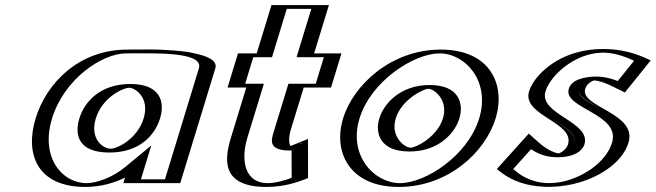

<svg xmlns="http://www.w3.org/2000/svg" viewBox="-20 -724 2592 759"><path d="M333.8 -256C355.5 -327 423.8 -377 490.8 -377C556.8 -377 594.5 -327 572.8 -256C551.4 -186 486.1 -136 417.1 -136C345.1 -136 312.4 -186 333.8 -256ZM806.3 -454 667.5 0H492.5L510.2 -58C459.4 -16 387.9 15 317.9 15C167.9 15 99.9 -106 145.8 -256C191.6 -406 333.9 -528 483.9 -528C552.9 -528 832.4 -541 806.3 -454ZM318.8 -256C295 -178.3 332.5 -121 412.5 -121C489.5 -121 564 -178.1 587.8 -256C612 -335.1 569.4 -392 495.3 -392C420.4 -392 343 -335.2 318.8 -256ZM791.3 -454C805.6 -501.6 654.5 -514.3 539.4 -513.6C514.1 -513.5 493 -513 479.3 -513C338.5 -513 204.5 -399 160.8 -256C117.1 -113 181.6 0 322.5 0C388.1 0 455.2 -29.2 502.2 -68.1L537.1 -96.9L512.1 -15H657.1ZM318.8 -256C343 -335.2 420.4 -392 495.3 -392C569.4 -392 612 -335.1 587.8 -256C564 -178.1 489.5 -121 412.5 -121C332.5 -121 295 -178.3 318.8 -256ZM791.3 -454 657.1 -15H512.1L537.1 -96.9L502.2 -68.1C455.2 -29.2 388.1 0 322.5 0C181.6 0 117.1 -113 160.8 -256C204.5 -399 338.5 -513 479.3 -513C493 -513 514.1 -513.5 539.4 -513.6C654.5 -514.3 805.6 -501.6 791.3 -454ZM333.8 -256C312.4 -186.1 345.2 -136 417.1 -136C486 -136 551.4 -186.1 572.8 -256C594.5 -327 556.7 -377 490.8 -377C423.8 -377 355.5 -327 333.8 -256ZM483.9 -528C333.9 -528 191.6 -406 145.8 -256C99.9 -106 167.9 15 317.9 15C387.9 15 459.4 -16 510.2 -58L492.5 0H667.5L806.3 -454C831.4 -537.6 594 -528 483.9 -528ZM293.8 -256C273.5 -189.6 290.4 -121 412.5 -121C531.9 -121 592.5 -189.6 612.8 -256C633.4 -323.6 612 -392 495.3 -392C377.9 -392 314.4 -323.6 293.8 -256ZM766.3 -454 632.1 -15H537.1L578 -148.9L473.8 -62.8C423.4 -21.2 360 0 322.5 0C225.1 0 138.6 -101.7 185.8 -256C233 -410.3 382 -513 479.3 -513C587.6 -513 786.5 -521.2 766.3 -454ZM358.8 -256C384 -338.6 466.4 -377 490.8 -377C514 -377 573 -338.6 547.8 -256C522.9 -174.6 443.5 -136 417.1 -136C387.5 -136 333.9 -174.7 358.8 -256ZM831.3 -454C850.4 -517.8 655.1 -529.3 543.3 -528.6C517.2 -528.5 495.3 -528 483.9 -528C290.5 -528 163.2 -394.7 120.8 -256C78.4 -117.3 124.6 15 317.9 15C380.9 15 434.6 -2.3 474.2 -21.9L467.5 0H692.5Z M1019.8 -513 1078.2 -704H1255.2L1196.8 -513H1304.8L1263.6 -378H1155.6L1105.7 -215C1091.1 -167 1096 -144 1124 -144C1147 -144 1172.9 -160 1172.9 -160L1173.2 -17C1173.2 -17 1106.4 15 1033.4 15C892.4 15 890.5 -90 918.3 -181L978.6 -378H904.6L945.8 -513ZM1030.3 -498H956.3L924.2 -393H998.2L933.3 -181C906.4 -92.9 908.4 0 1038 0C1087.8 0 1134.1 -15.5 1157.5 -24.8L1157.3 -137.6C1148.7 -134.1 1133.4 -129 1119.4 -129C1078 -129 1076 -166.8 1090.7 -215L1145.2 -393H1253.2L1285.3 -498H1177.3L1235.6 -689H1088.6ZM1030.3 -498 1088.6 -689H1235.6L1177.3 -498H1285.3L1253.2 -393H1145.2L1090.7 -215C1076 -166.8 1078 -129 1119.4 -129C1133.4 -129 1148.7 -134.1 1157.3 -137.6L1157.5 -24.8C1134.1 -15.5 1087.8 0 1038 0C908.4 0 906.4 -92.9 933.3 -181L998.2 -393H924.2L956.3 -498ZM1019.8 -513H945.8L904.6 -378H978.6L918.3 -181C890.5 -90.1 892.6 15 1033.4 15C1086.3 15 1134.8 -1.4 1159.5 -11.1L1173.2 -16.6L1172.9 -158.4L1155.1 -151.2C1147.9 -148.3 1134.4 -144 1124 -144C1096.3 -144 1091.1 -167.1 1105.7 -215L1155.6 -378H1263.6L1304.8 -513H1196.8L1255.2 -704H1078.2ZM1055.3 -498 1113.6 -689H1210.6L1152.3 -498H1260.3L1228.2 -393H1120.2L1065.7 -215C1053.6 -175.3 1041.8 -145.2 1088.4 -132.7C1096.9 -130.4 1108.1 -129 1119.4 -129C1123.9 -129 1132.3 -129.5 1132.7 -129.5L1132.9 -21.2C1111 -12.4 1069.5 0 1038 0C951.9 0 928.5 -83.3 958.3 -181L1023.2 -393H949.2L981.3 -498ZM994.8 -513H920.8L879.6 -378H953.6L893.3 -181C868.5 -99.6 849.3 15 1033.4 15C1105.1 15 1160.4 -5.4 1185.3 -15.2L1197.8 -20.1L1197.5 -174.7L1129.1 -147C1128.8 -146.9 1128.6 -146.8 1128.6 -146.8C1120.5 -157.8 1121.3 -184.1 1130.7 -215L1180.6 -378H1288.6L1329.8 -513H1221.8L1280.2 -704H1053.2Z M1519.5 -256C1500.6 -194.3 1538.2 -140.1 1602.8 -140.1C1667.4 -140.1 1737.2 -194.3 1756 -256C1774.9 -317.8 1738.6 -372.9 1674 -372.9C1609.4 -372.9 1538.4 -317.8 1519.5 -256ZM1361.3 -256C1316.9 -111 1404.4 15 1556.4 15C1708.4 15 1869.9 -111 1914.3 -256C1958.6 -401 1874.4 -528 1722.4 -528C1570.4 -528 1405.6 -401 1361.3 -256ZM1504.5 -256C1483 -185.6 1525.4 -125.1 1598.2 -125.1C1671.1 -125.1 1749.6 -185.8 1771 -256C1792.5 -326.2 1751.6 -387.9 1678.6 -387.9C1605.6 -387.9 1526 -326.3 1504.5 -256ZM1376.3 -256C1334.6 -119.6 1417.2 0 1561 0C1704.7 0 1857.5 -119.4 1899.3 -256C1941 -392.6 1861.4 -513 1717.8 -513C1574.1 -513 1418 -392.4 1376.3 -256ZM1504.5 -256C1526 -326.3 1605.6 -387.9 1678.6 -387.9C1751.6 -387.9 1792.5 -326.2 1771 -256C1749.6 -185.8 1671.1 -125.1 1598.2 -125.1C1525.4 -125.1 1483 -185.6 1504.5 -256ZM1376.3 -256C1418 -392.4 1574.1 -513 1717.8 -513C1861.4 -513 1941 -392.6 1899.3 -256C1857.5 -119.4 1704.7 0 1561 0C1417.2 0 1334.6 -119.6 1376.3 -256ZM1519.5 -256C1538.4 -317.8 1609.3 -372.9 1674 -372.9C1738.6 -372.9 1774.9 -317.8 1756 -256C1737.2 -194.3 1667.4 -140.1 1602.8 -140.1C1538.2 -140.1 1500.6 -194.2 1519.5 -256ZM1361.3 -256C1405.6 -401 1570.4 -528 1722.4 -528C1874.4 -528 1958.6 -401 1914.3 -256C1869.9 -111 1708.4 15 1556.4 15C1404.4 15 1316.9 -111 1361.3 -256ZM1479.5 -256C1461.6 -197.5 1482.1 -125.1 1598.2 -125.1C1714.5 -125.1 1778.2 -197.6 1796 -256C1813.9 -314.3 1795.2 -387.9 1678.6 -387.9C1562.1 -387.9 1497.4 -314.4 1479.5 -256ZM1401.3 -256C1446.6 -404.3 1617.4 -513 1717.8 -513C1818.1 -513 1919.7 -404.5 1874.3 -256C1828.9 -107.6 1661.4 0 1561 0C1460.4 0 1355.9 -107.8 1401.3 -256ZM1544.5 -256C1567 -329.7 1652.7 -372.9 1674 -372.9C1695.1 -372.9 1753.6 -329.6 1731 -256C1708.5 -182.4 1624.1 -140.1 1602.8 -140.1C1581.4 -140.1 1522 -182.4 1544.5 -256ZM1336.3 -256C1295.6 -122.9 1361.1 15 1556.4 15C1751.8 15 1898.6 -122.8 1939.3 -256C1980 -389.2 1917.8 -528 1722.4 -528C1527.1 -528 1377 -389.1 1336.3 -256Z M2075 -175C2167 -85 2239.9 -119 2250.3 -153C2274.1 -231 2065.4 -261.4 2096.5 -363C2126.1 -460 2310.5 -602 2530.7 -488L2437.2 -372C2320.2 -434 2275.9 -397 2268.5 -373C2249.6 -311 2477 -283 2439.4 -160C2393.3 -9 2109.9 87 1966 -54ZM2072.8 -153.2 1987.2 -58.1C2099.9 41 2290.6 0.2 2379.8 -89.2C2401.2 -110.6 2416.6 -134.4 2424.4 -160C2457.4 -267.8 2227.1 -286.7 2253.5 -373C2260.9 -397.1 2289.6 -421.2 2333.2 -421.1C2360.5 -421 2391.6 -413.5 2436.2 -391.5L2507.9 -480.5C2332.7 -563.7 2188.5 -481.4 2133 -404.4C2122.6 -389.9 2115.4 -375.8 2111.5 -363C2085.8 -278.9 2295.6 -252 2265.3 -153C2256.5 -124.1 2222.4 -102.3 2183.9 -102.4C2151.4 -102.5 2114.2 -116.3 2072.8 -153.2ZM2072.8 -153.2C2114.2 -116.3 2151.4 -102.5 2183.9 -102.4C2222.4 -102.3 2256.5 -124.1 2265.3 -153C2295.6 -252 2085.8 -278.9 2111.5 -363C2115.4 -375.8 2122.6 -389.9 2133 -404.4C2188.5 -481.4 2332.7 -563.7 2507.9 -480.5L2436.2 -391.5C2391.6 -413.5 2360.5 -421 2333.2 -421.1C2289.6 -421.2 2260.9 -397.1 2253.5 -373C2227.1 -286.7 2457.4 -267.8 2424.4 -160C2416.6 -134.4 2401.2 -110.6 2379.8 -89.2C2290.6 0.2 2099.9 41 1987.2 -58.1ZM2074.8 -174.7 1965.8 -53.8 1974.9 -45.8C2092.2 57.3 2292 17.1 2389.6 -80.7C2413.1 -104.3 2430.6 -131.1 2439.4 -160C2478 -286.1 2248.6 -307.9 2268.5 -373C2272.8 -386.9 2290.6 -406.2 2328.5 -406.1C2353.1 -406 2382.3 -399.3 2426.1 -377.7L2437.4 -372.2L2530.9 -488.2L2517.9 -494.4C2337.8 -579.8 2182.9 -496.2 2120.9 -410.1C2109.3 -394.1 2101.1 -378 2096.5 -363C2064.5 -258.5 2275 -233.9 2250.3 -153C2244.9 -135.3 2222.1 -117.3 2188.5 -117.4C2160.3 -117.5 2125.4 -129.6 2085.2 -165.5ZM2079.2 -134.1C2108.2 -115.1 2139.3 -102.5 2183.8 -102.4C2261.4 -102.3 2285.1 -136.2 2290.3 -153C2318 -243.7 2108.4 -271 2136.5 -363C2152.7 -415.9 2220.5 -481.7 2298 -505.4C2345.2 -519.9 2401.7 -524.3 2486.5 -483.7L2422.1 -403.8C2385.7 -417.4 2349.7 -426 2302.1 -418.8C2243.5 -410 2232.3 -385.4 2228.5 -373C2204.6 -294.8 2434.7 -275.3 2399.4 -160C2374.8 -79.4 2278.7 -19.7 2197 -4.5C2142.2 5.7 2071.1 1.1 2008.8 -56ZM2070.3 -195.9 1944.2 -55.9C1985.9 -19.2 2038.4 5.5 2107 12.5C2239.3 26 2357.5 -25.5 2417.4 -85.5C2440.1 -108.2 2456.2 -133.2 2464.4 -160C2500.6 -278.3 2271.2 -300 2293.5 -373C2301.4 -398.8 2328.2 -406.1 2328.2 -406.1C2335.2 -406 2359.5 -403.1 2403.1 -381.6L2450.2 -358.4L2552.3 -485.1L2540.6 -490.6C2492.7 -513.4 2443.4 -526.4 2390.3 -529.6C2230.7 -539.1 2133.9 -461.8 2094.2 -406.7C2083.3 -391.5 2075.6 -376.6 2071.5 -363C2042 -266.7 2252.4 -241.8 2225.3 -153C2218.5 -130.9 2193.7 -118.5 2188.2 -117.4C2182.7 -117.7 2149.5 -125.3 2110.2 -160.3Z"/></svg>

Font: Hussar Outliner
Style: Obl
Weight: 700
Foundry: Cannot Into Space Fonts
Version: Version 0.92